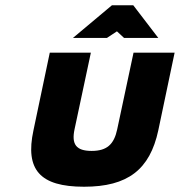

<svg xmlns="http://www.w3.org/2000/svg" viewBox="-20 -700 683 729"><path d="M107 -205C75 -56 131 9 299 9C465 9 549 -56 581 -205L643 -500H487L425 -209C413 -152 386 -127 328 -127C269 -127 251 -152 263 -209L325 -500H169ZM257 -556H386L424 -581L451 -556H581L486 -680H405Z"/></svg>

Font: LT Wave Mono Black
Style: Italic
Weight: 900
Designer: Daniel Lyons
Version: Version 2.5 (Glyphs App)